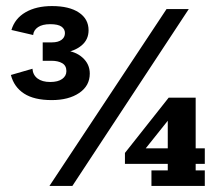

<svg xmlns="http://www.w3.org/2000/svg" viewBox="-20 -613 724 633"><path d="M150.6 -283Q92.5 -283 59.4 -304.5Q26.2 -326 15.9 -365.8L87 -386.4Q88.5 -365.7 103.8 -354.2Q119.1 -342.7 145.6 -342.7Q171.2 -342.7 185 -352.7Q198.9 -362.6 198.9 -378.6Q198.9 -396.5 185.2 -404.6Q171.5 -412.6 150.1 -412.6H120.8V-473.3H151.3Q171.7 -473.3 182.9 -481.7Q194.1 -490 194.1 -503.9Q194.1 -517.1 182.8 -525.2Q171.4 -533.3 145.6 -533.3Q119.9 -533.3 105.3 -523.5Q90.8 -513.6 89.3 -497.6L17.7 -514.2Q28.9 -552 64.1 -572.5Q99.3 -593 151.4 -593Q208.2 -593 240.1 -571.7Q272 -550.5 272 -513.2Q272 -482.5 249 -463.2Q226 -444 190 -439.2V-447Q228.3 -444.5 252.1 -423.1Q276 -401.7 276 -370.5Q276 -330 241.1 -306.5Q206.2 -283 150.6 -283ZM143 0 529 -583H602.3L218.6 0ZM479.3 0V-51.3H533.1V-72.7H391.9V-108.8L536.1 -291H625.1V-124H655.2V-72.7H625.1V-51.3H655.2V0ZM443.4 -102.6 427.5 -124H533.1V-250.4L556.4 -244.1Z"/></svg>

Font: Rokkitt SemiBold
Style: Regular
Weight: 600
Designer: Vernon Adams
Foundry: Vernon Adams
Version: Version 3.103